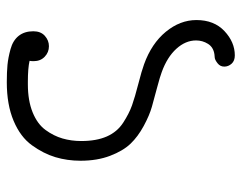

<svg xmlns="http://www.w3.org/2000/svg" viewBox="-93 -391 711 565"><g transform="rotate(-90 262.5 -108.5)"><path d="M72 -227Q72 -266 82.5 -301Q93 -336 117.5 -370Q142 -404 189.5 -424Q237 -444 303 -444Q333 -444 354 -442Q375 -440 400.5 -433Q426 -426 439.5 -409Q453 -392 453 -366Q453 -344 439.5 -332Q426 -320 409 -320Q391 -320 378 -332.5Q365 -345 365 -365Q365 -373 366 -377Q344 -382 305 -382H297Q249 -382 214.5 -368Q180 -354 162.5 -330Q145 -306 137.5 -280Q130 -254 130 -225Q130 -180 143.5 -149.5Q157 -119 184 -101.5Q211 -84 235 -75.5Q259 -67 298 -57Q337 -47 356 -40Q417 -18 451.5 24Q486 66 486 114Q486 166 453.5 196.5Q421 227 382 227Q366 227 357.5 217.5Q349 208 349 196Q349 184 358.5 176.5Q368 169 374.5 168Q381 167 385 167Q406 164 416 148Q426 132 426 113Q426 82 401.5 55Q377 28 333 12Q320 7 288 -1.5Q256 -10 231 -17Q206 -24 174.5 -41Q143 -58 122 -80Q101 -102 86.5 -140Q72 -178 72 -227Z"/></g></svg>

Font: CMU Typewriter Text
Style: Regular
Weight: 500
Monospace: yes
Version: Version 0.7.0